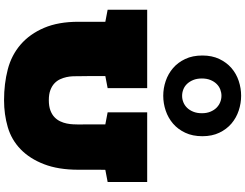

<svg xmlns="http://www.w3.org/2000/svg" viewBox="-150 -1036 1193 934"><g transform="rotate(90 447.0 -568.5)"><path d="M642.1 -956.1Q642.1 -908.2 625.2 -872.6Q608.4 -836.9 580.8 -813.2Q553.2 -789.6 517.8 -777.6Q482.4 -765.6 445.3 -765.6Q408.7 -765.6 373.5 -777.6Q338.4 -789.6 310.8 -813.2Q283.2 -836.9 266.4 -872.6Q249.5 -908.2 249.5 -956.1Q249.5 -1002.9 266.4 -1038.3Q283.2 -1073.7 310.5 -1097.4Q337.9 -1121.1 373.3 -1132.8Q408.7 -1144.5 445.3 -1144.5Q481.9 -1144.5 517.3 -1132.8Q552.7 -1121.1 580.6 -1097.4Q608.4 -1073.7 625.2 -1038.3Q642.1 -1002.9 642.1 -956.1ZM530.3 -953.6Q530.3 -977.1 522.9 -994.9Q515.6 -1012.7 503.7 -1024.7Q491.7 -1036.6 476.6 -1042.7Q461.4 -1048.8 445.3 -1048.8Q429.7 -1048.8 414.6 -1043Q399.4 -1037.1 387.7 -1025.1Q376 -1013.2 368.7 -995.4Q361.3 -977.5 361.3 -953.6Q361.3 -929.2 368.7 -911.4Q376 -893.6 387.7 -881.3Q399.4 -869.1 414.6 -863.3Q429.7 -857.4 445.8 -857.4Q461.9 -857.4 477.1 -863.5Q492.2 -869.6 503.9 -881.6Q515.6 -893.6 522.9 -911.6Q530.3 -929.7 530.3 -953.6ZM805.7 -483.9Q805.2 -469.2 805.2 -455.3Q805.2 -441.4 805.2 -428.7V-353Q805.2 -255.4 778.3 -185.8Q751.5 -116.2 705.6 -71.8Q659.7 -27.3 597.9 -9.3Q536.1 8.8 466.8 8.8Q386.7 8.8 317.1 -9.3Q247.6 -27.3 196 -72Q144.5 -116.7 115 -186Q85.4 -255.4 85.4 -353V-483.9L26.9 -495.1V-687.5H408.2V-495.1L349.6 -483.9V-425.8Q349.6 -414.1 349.6 -402.1Q349.6 -390.1 349.9 -379.9Q350.1 -369.6 350.1 -362.1Q350.1 -354.5 350.1 -352.1Q350.1 -340.8 350.6 -325.9Q351.1 -311 354.5 -295.2Q357.9 -279.3 365 -263.9Q372.1 -248.5 385 -236.3Q397.9 -224.1 417.7 -216.6Q437.5 -209 466.8 -209Q496.1 -209 516.4 -216.6Q536.6 -224.1 549.6 -236.6Q562.5 -249 569.8 -264.6Q577.1 -280.3 580.3 -296.1Q583.5 -312 584.2 -326.9Q585 -341.8 585 -353Q585 -356.4 585 -364Q585 -371.6 584.7 -381.6Q584.5 -391.6 584.5 -403.1Q584.5 -414.6 584.5 -425.8V-483.9L525.9 -495.1V-687.5H864.7V-495.1Z"/></g></svg>

Font: Holtwood One SC
Style: Regular
Weight: 400
Version: Version 1.000